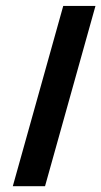

<svg xmlns="http://www.w3.org/2000/svg" viewBox="-20 -643 350 663"><path d="M24.2 0 198.4 -622.6H309.7L135.5 0Z"/></svg>

Font: Playfair 144pt
Style: Bold Italic
Weight: 700
Italic angle: -15.6°
Designer: Claus Eggers Sørensen
Foundry: Claus Eggers Sørensen
Version: Version 2.203